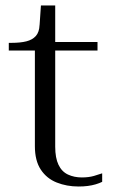

<svg xmlns="http://www.w3.org/2000/svg" viewBox="-20 -669 424 699"><path d="M12 -485V-513H22Q54 -513 76 -518.5Q98 -524 110.5 -538Q123 -552 124 -578L149 -516H335V-485ZM181 -135Q181 -94 193 -69Q205 -44 227.5 -33.5Q250 -23 278 -23Q303 -23 322 -28.5Q341 -34 352 -38V-7Q342 -2 328.5 2Q315 6 299.5 8Q284 10 266 10Q223 10 186.5 -4.5Q150 -19 128.5 -51.5Q107 -84 107 -137V-514L120 -517L129 -649H181Z"/></svg>

Font: Roboto Serif 120pt Expanded Light
Style: Regular
Weight: 300
Width: 7
Designer: Greg Gazdowicz
Foundry: Commercial Type
Version: Version 1.008